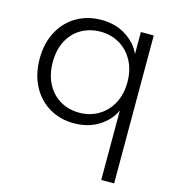

<svg xmlns="http://www.w3.org/2000/svg" viewBox="-118 -652 911 1008"><g transform="rotate(15 337.5 -148.0)"><path d="M310 -554Q387 -554 444 -517.5Q501 -481 525 -426V-546H595V258H525V-120Q501 -65 443.5 -28.5Q386 8 308 8Q234 8 174.5 -27Q115 -62 81.5 -126Q48 -190 48 -274Q48 -358 82 -421.5Q116 -485 175.5 -519.5Q235 -554 310 -554ZM322 -493Q264 -493 218 -467Q172 -441 145.5 -391.5Q119 -342 119 -274Q119 -207 145.5 -156.5Q172 -106 218 -79.5Q264 -53 322 -53Q378 -53 424.5 -80Q471 -107 498 -157Q525 -207 525 -273Q525 -339 498 -389Q471 -439 424.5 -466Q378 -493 322 -493Z"/></g></svg>

Font: Poppins-tnum Light
Style: Regular
Weight: 300
Designer: Ninad Kale (Devanagari), Jonny Pinhorn (Latin)
Foundry: Indian Type Foundry
Version: Version 4.004